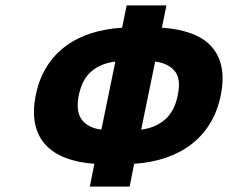

<svg xmlns="http://www.w3.org/2000/svg" viewBox="-20 -682 848 714"><path d="M641 -328Q654 -389 629.5 -418Q605 -447 557 -453L505 -200Q556 -206 592.5 -236.5Q629 -267 641 -328ZM273 -328Q261 -267 284.5 -236.5Q308 -206 357 -200L409 -453Q357 -447 321.5 -418Q286 -389 273 -328ZM314 12 331 -73Q270 -77 223.5 -95Q177 -113 148.5 -144.5Q120 -176 110.5 -222Q101 -268 113 -328Q125 -388 153.5 -433.5Q182 -479 223.5 -510Q265 -541 318 -558Q371 -575 434 -579L451 -662H599L582 -579Q643 -575 690 -558Q737 -541 765.5 -510Q794 -479 803.5 -433.5Q813 -388 801 -328Q789 -268 760.5 -222Q732 -176 690.5 -144.5Q649 -113 595.5 -95Q542 -77 479 -73L462 12Z"/></svg>

Font: mr_Source Sans Pro
Style: Italic
Weight: 900
Italic angle: -11°
Designer: Paul D. Hunt
Foundry: Adobe Systems Incorporated
Version: Version 1.076;July 10, 2024;FontCreator 11.5.0.2430 64-bit